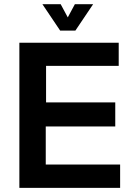

<svg xmlns="http://www.w3.org/2000/svg" viewBox="-20 -904 644 924"><path d="M551.3 -698.2V-586.9H201.7V-411.1H534.7V-295.4H200.2V-112.3H558.1V0H73.2V-698.2ZM184.1 -883.8H272L306.2 -820.3L340.3 -883.8H428.2L342.8 -756.8H269.5Z"/></svg>

Font: Voltera
Style: Bold
Weight: 700
Designer: Bernd Montag
Version: Version 1.301